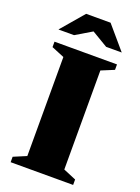

<svg xmlns="http://www.w3.org/2000/svg" viewBox="-162 -941 739 1012"><g transform="rotate(20 207.5 -435.5)"><path d="M383 -30.5V0H32.5V-30.5L104 -60.5V-616L32.5 -645.5V-676H383V-645.5L311.5 -616V-60.5ZM191 -807H224L117.5 -743.5H30L139 -871H276L385 -743.5H297.5Z"/></g></svg>

Font: Newsreader 16pt 16pt ExtraBold
Style: Regular
Weight: 800
Version: Version 1.003